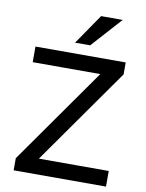

<svg xmlns="http://www.w3.org/2000/svg" viewBox="-100 -1007 821 1077"><g transform="rotate(10 310.5 -468.5)"><path d="M54 0V-69L470 -660L482 -616H54V-705H568V-637L151 -45L140 -89H580V0ZM269 -765 387 -937H510L355 -765Z"/></g></svg>

Font: Nunito Sans 7pt Medium
Style: Regular
Weight: 500
Designer: Vernon Adams
Foundry: Vernon Adams
Version: Version 3.101;gftools[0.9.27]